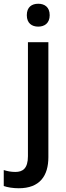

<svg xmlns="http://www.w3.org/2000/svg" viewBox="-73 -764 354 1024"><path d="M70 -683C70 -640 97 -622 131 -622C164 -622 192 -640 192 -683C192 -727 164 -744 131 -744C97 -744 70 -727 70 -683ZM27 240C139 240 185 174 185 74V-539H76V69C76 135 48 153 9 153C-15 153 -33 149 -53 143V228C-34 235 -4 240 27 240Z"/></svg>

Font: Noto Sans Thai Medium
Style: Regular
Weight: 500
Designer: Monotype Design Team
Foundry: Monotype Imaging Inc.
Version: Version 1.901